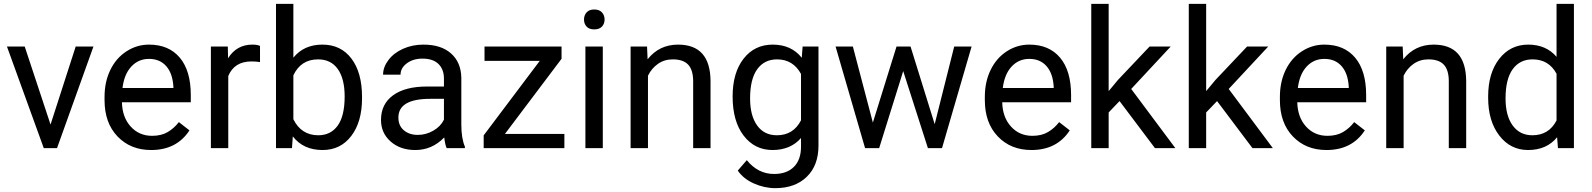

<svg xmlns="http://www.w3.org/2000/svg" viewBox="-20 -770 8273 998"><path d="M242.7 -122.6 373.5 -528.3H465.8L276.4 0H207.5L16.1 -528.3H108.4Z M765.6 9.8Q658.2 9.8 590.8 -60.8Q523.4 -131.3 523.4 -249.5V-266.1Q523.4 -344.7 553.5 -406.5Q583.5 -468.3 637.5 -503.2Q691.4 -538.1 754.4 -538.1Q857.4 -538.1 914.6 -470.2Q971.7 -402.3 971.7 -275.9V-238.3H613.8Q615.7 -160.2 659.4 -112.1Q703.1 -64 770.5 -64Q818.4 -64 851.6 -83.5Q884.8 -103 909.7 -135.3L964.8 -92.3Q898.4 9.8 765.6 9.8ZM754.4 -463.9Q699.7 -463.9 662.6 -424.1Q625.5 -384.3 616.7 -312.5H881.3V-319.3Q877.4 -388.2 844.2 -426Q811 -463.9 754.4 -463.9Z M1331.5 -447.3Q1311 -450.7 1287.1 -450.7Q1198.2 -450.7 1166.5 -375V0H1076.2V-528.3H1164.1L1165.5 -467.3Q1210 -538.1 1291.5 -538.1Q1317.9 -538.1 1331.5 -531.2Z M1861.8 -258.3Q1861.8 -137.2 1806.2 -63.7Q1750.5 9.8 1656.7 9.8Q1556.6 9.8 1502 -61L1497.6 0H1414.6V-750H1504.9V-470.2Q1559.6 -538.1 1655.8 -538.1Q1752 -538.1 1806.9 -465.3Q1861.8 -392.6 1861.8 -266.1ZM1771.5 -268.6Q1771.5 -360.8 1735.8 -411.1Q1700.2 -461.4 1633.3 -461.4Q1543.9 -461.4 1504.9 -378.4V-149.9Q1546.4 -66.9 1634.3 -66.9Q1699.2 -66.9 1735.4 -117.2Q1771.5 -167.5 1771.5 -268.6Z M2301.8 0Q2293.9 -15.6 2289.1 -55.7Q2226.1 9.8 2138.7 9.8Q2060.5 9.8 2010.5 -34.4Q1960.4 -78.6 1960.4 -146.5Q1960.4 -229 2023.2 -274.7Q2085.9 -320.3 2199.7 -320.3H2287.6V-361.8Q2287.6 -409.2 2259.3 -437.3Q2231 -465.3 2175.8 -465.3Q2127.4 -465.3 2094.7 -440.9Q2062 -416.5 2062 -381.8H1971.2Q1971.2 -421.4 1999.3 -458.3Q2027.3 -495.1 2075.4 -516.6Q2123.5 -538.1 2181.2 -538.1Q2272.5 -538.1 2324.2 -492.4Q2376 -446.8 2377.9 -366.7V-123.5Q2377.9 -50.8 2396.5 -7.8V0ZM2151.9 -68.8Q2194.3 -68.8 2232.4 -90.8Q2270.5 -112.8 2287.6 -147.9V-256.3H2216.8Q2050.8 -256.3 2050.8 -159.2Q2050.8 -116.7 2079.1 -92.8Q2107.4 -68.8 2151.9 -68.8Z M2604.5 -73.7H2913.6V0H2494.1V-66.4L2785.6 -453.6H2498.5V-528.3H2898.9V-464.4Z M3113.3 0H3022.9V-528.3H3113.3ZM3015.6 -668.5Q3015.6 -690.4 3029.1 -705.6Q3042.5 -720.7 3068.8 -720.7Q3095.2 -720.7 3108.9 -705.6Q3122.6 -690.4 3122.6 -668.5Q3122.6 -646.5 3108.9 -631.8Q3095.2 -617.2 3068.8 -617.2Q3042.5 -617.2 3029.1 -631.8Q3015.6 -646.5 3015.6 -668.5Z M3343.3 -528.3 3346.2 -461.9Q3406.7 -538.1 3504.4 -538.1Q3671.9 -538.1 3673.3 -349.1V0H3583V-349.6Q3582.5 -406.7 3556.9 -434.1Q3531.2 -461.4 3477.1 -461.4Q3433.1 -461.4 3399.9 -438Q3366.7 -414.6 3348.1 -376.5V0H3257.8V-528.3Z M3788.1 -268.6Q3788.1 -392.1 3845.2 -465.1Q3902.3 -538.1 3996.6 -538.1Q4093.3 -538.1 4147.5 -469.7L4151.9 -528.3H4234.4V-12.7Q4234.4 89.8 4173.6 148.9Q4112.8 208 4010.3 208Q3953.1 208 3898.4 183.6Q3843.8 159.2 3814.9 116.7L3861.8 62.5Q3919.9 134.3 4003.9 134.3Q4069.8 134.3 4106.7 97.2Q4143.6 60.1 4143.6 -7.3V-52.7Q4089.4 9.8 3995.6 9.8Q3902.8 9.8 3845.5 -64.9Q3788.1 -139.6 3788.1 -268.6ZM3878.9 -258.3Q3878.9 -168.9 3915.5 -117.9Q3952.1 -66.9 4018.1 -66.9Q4103.5 -66.9 4143.6 -144.5V-385.7Q4102.1 -461.4 4019 -461.4Q3953.1 -461.4 3916 -410.2Q3878.9 -358.9 3878.9 -258.3Z M4838.4 -124.5 4939.9 -528.3H5030.3L4876.5 0H4803.2L4674.8 -400.4L4549.8 0H4476.6L4323.2 -528.3H4413.1L4517.1 -132.8L4640.1 -528.3H4712.9Z M5341.3 9.8Q5233.9 9.8 5166.5 -60.8Q5099.1 -131.3 5099.1 -249.5V-266.1Q5099.1 -344.7 5129.2 -406.5Q5159.2 -468.3 5213.1 -503.2Q5267.1 -538.1 5330.1 -538.1Q5433.1 -538.1 5490.2 -470.2Q5547.4 -402.3 5547.4 -275.9V-238.3H5189.5Q5191.4 -160.2 5235.1 -112.1Q5278.8 -64 5346.2 -64Q5394 -64 5427.2 -83.5Q5460.4 -103 5485.4 -135.3L5540.5 -92.3Q5474.1 9.8 5341.3 9.8ZM5330.1 -463.9Q5275.4 -463.9 5238.3 -424.1Q5201.2 -384.3 5192.4 -312.5H5457V-319.3Q5453.1 -388.2 5419.9 -426Q5386.7 -463.9 5330.1 -463.9Z M5799.3 -244.6 5742.7 -185.5V0H5652.3V-750H5742.7V-296.4L5791 -354.5L5955.6 -528.3H6065.4L5859.9 -307.6L6089.4 0H5983.4Z M6306.2 -244.6 6249.5 -185.5V0H6159.2V-750H6249.5V-296.4L6297.9 -354.5L6462.4 -528.3H6572.3L6366.7 -307.6L6596.2 0H6490.2Z M6875 9.8Q6767.6 9.8 6700.2 -60.8Q6632.8 -131.3 6632.8 -249.5V-266.1Q6632.8 -344.7 6662.8 -406.5Q6692.9 -468.3 6746.8 -503.2Q6800.8 -538.1 6863.8 -538.1Q6966.8 -538.1 7023.9 -470.2Q7081.1 -402.3 7081.1 -275.9V-238.3H6723.1Q6725.1 -160.2 6768.8 -112.1Q6812.5 -64 6879.9 -64Q6927.7 -64 6960.9 -83.5Q6994.1 -103 7019 -135.3L7074.2 -92.3Q7007.8 9.8 6875 9.8ZM6863.8 -463.9Q6809.1 -463.9 6772 -424.1Q6734.9 -384.3 6726.1 -312.5H6990.7V-319.3Q6986.8 -388.2 6953.6 -426Q6920.4 -463.9 6863.8 -463.9Z M7271 -528.3 7273.9 -461.9Q7334.5 -538.1 7432.1 -538.1Q7599.6 -538.1 7601.1 -349.1V0H7510.7V-349.6Q7510.3 -406.7 7484.6 -434.1Q7459 -461.4 7404.8 -461.4Q7360.8 -461.4 7327.6 -438Q7294.4 -414.6 7275.9 -376.5V0H7185.5V-528.3Z M7715.3 -268.6Q7715.3 -390.1 7772.9 -464.1Q7830.6 -538.1 7923.8 -538.1Q8016.6 -538.1 8070.8 -474.6V-750H8161.1V0H8078.1L8073.7 -56.6Q8019.5 9.8 7922.9 9.8Q7831.1 9.8 7773.2 -65.4Q7715.3 -140.6 7715.3 -261.7ZM7805.7 -258.3Q7805.7 -168.5 7842.8 -117.7Q7879.9 -66.9 7945.3 -66.9Q8031.2 -66.9 8070.8 -144V-386.7Q8030.3 -461.4 7946.3 -461.4Q7879.9 -461.4 7842.8 -410.2Q7805.7 -358.9 7805.7 -258.3Z"/></svg>

Font: RobotoInd
Style: Regular
Weight: 400
Designer: Google
Version: Version 2.001101; 2014